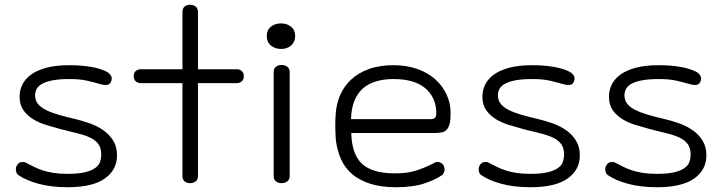

<svg xmlns="http://www.w3.org/2000/svg" viewBox="-20 -696 3038 804"><path d="M262 32Q309 32 337 25Q365 18 380 6.5Q395 -5 399.5 -19.5Q404 -34 404 -49Q404 -76 392 -92.5Q380 -109 358 -119.5Q336 -130 305 -137.5Q274 -145 235 -155Q205 -163 174 -172.5Q143 -182 118.5 -197Q94 -212 78 -234.5Q62 -257 62 -292Q62 -317 73 -340.5Q84 -364 108.5 -382.5Q133 -401 173 -412Q213 -423 271 -423Q319 -423 360.5 -416Q402 -409 428 -395Q439 -389 445 -378.5Q451 -368 445 -354Q440 -342 428 -340.5Q416 -339 399 -344Q375 -351 345 -358Q315 -365 272 -365Q230 -365 202.5 -360Q175 -355 158 -346Q141 -337 134 -324.5Q127 -312 127 -297Q127 -276 138.5 -261.5Q150 -247 171.5 -236Q193 -225 223.5 -216Q254 -207 293 -198Q323 -191 354.5 -180Q386 -169 411.5 -151.5Q437 -134 453.5 -108Q470 -82 470 -45Q470 15 419 51.5Q368 88 263 88Q194 88 141 73.5Q88 59 57 37Q49 32 47 19.5Q45 7 50 -2Q57 -15 68.5 -17Q80 -19 88 -15Q105 -6 122 2.5Q139 11 159 17.5Q179 24 204 28Q229 32 262 32Z M809 -348V41Q809 56 799.5 63.5Q790 71 776 71Q762 71 753 63.5Q744 56 744 41V-348H569Q557 -348 548.5 -355.5Q540 -363 540 -377Q540 -391 548.5 -398.5Q557 -406 569 -406H744V-646Q744 -661 753 -668.5Q762 -676 776 -676Q790 -676 799.5 -668.5Q809 -661 809 -646V-406H972Q984 -406 992.5 -398.5Q1001 -391 1001 -377Q1001 -363 992.5 -355.5Q984 -348 972 -348Z M1097 -545Q1097 -570 1114 -584Q1131 -598 1157 -598Q1182 -598 1199 -584Q1216 -570 1216 -545Q1216 -520 1199 -505.5Q1182 -491 1157 -491Q1131 -491 1114 -505.5Q1097 -520 1097 -545ZM1126 -394Q1126 -409 1135.5 -416.5Q1145 -424 1159 -424Q1173 -424 1183 -416.5Q1193 -409 1193 -394V41Q1193 56 1183 63.5Q1173 71 1159 71Q1145 71 1135.5 63.5Q1126 56 1126 41Z M1628 -423Q1682 -423 1726.5 -407.5Q1771 -392 1802 -364.5Q1833 -337 1850 -300.5Q1867 -264 1867 -222Q1867 -195 1863 -178.5Q1859 -162 1850.5 -153Q1842 -144 1829.5 -141.5Q1817 -139 1800 -139H1451Q1453 -50 1496 -10Q1539 30 1634 30Q1684 30 1720 19Q1756 8 1795 -12Q1808 -21 1821 -16.5Q1834 -12 1839 0Q1844 15 1839.5 25.5Q1835 36 1830 38Q1801 58 1754.5 73Q1708 88 1639 88Q1576 88 1530.5 73.5Q1485 59 1454.5 33Q1424 7 1407.5 -30.5Q1391 -68 1386 -113Q1384 -143 1384 -171.5Q1384 -200 1386 -222Q1389 -262 1404.5 -298Q1420 -334 1449.5 -362Q1479 -390 1523.5 -406.5Q1568 -423 1628 -423ZM1781 -197Q1795 -197 1801 -202Q1807 -207 1807 -221Q1807 -287 1761.5 -326Q1716 -365 1627 -365Q1588 -365 1555.5 -355.5Q1523 -346 1500 -326Q1477 -306 1464 -274Q1451 -242 1450 -197Z M2200 32Q2247 32 2275 25Q2303 18 2318 6.5Q2333 -5 2337.5 -19.5Q2342 -34 2342 -49Q2342 -76 2330 -92.5Q2318 -109 2296 -119.5Q2274 -130 2243 -137.5Q2212 -145 2173 -155Q2143 -163 2112 -172.5Q2081 -182 2056.5 -197Q2032 -212 2016 -234.5Q2000 -257 2000 -292Q2000 -317 2011 -340.5Q2022 -364 2046.5 -382.5Q2071 -401 2111 -412Q2151 -423 2209 -423Q2257 -423 2298.5 -416Q2340 -409 2366 -395Q2377 -389 2383 -378.5Q2389 -368 2383 -354Q2378 -342 2366 -340.5Q2354 -339 2337 -344Q2313 -351 2283 -358Q2253 -365 2210 -365Q2168 -365 2140.5 -360Q2113 -355 2096 -346Q2079 -337 2072 -324.5Q2065 -312 2065 -297Q2065 -276 2076.5 -261.5Q2088 -247 2109.5 -236Q2131 -225 2161.5 -216Q2192 -207 2231 -198Q2261 -191 2292.5 -180Q2324 -169 2349.5 -151.5Q2375 -134 2391.5 -108Q2408 -82 2408 -45Q2408 15 2357 51.5Q2306 88 2201 88Q2132 88 2079 73.5Q2026 59 1995 37Q1987 32 1985 19.5Q1983 7 1988 -2Q1995 -15 2006.5 -17Q2018 -19 2026 -15Q2043 -6 2060 2.5Q2077 11 2097 17.5Q2117 24 2142 28Q2167 32 2200 32Z M2730 32Q2777 32 2805 25Q2833 18 2848 6.5Q2863 -5 2867.5 -19.5Q2872 -34 2872 -49Q2872 -76 2860 -92.5Q2848 -109 2826 -119.5Q2804 -130 2773 -137.5Q2742 -145 2703 -155Q2673 -163 2642 -172.5Q2611 -182 2586.5 -197Q2562 -212 2546 -234.5Q2530 -257 2530 -292Q2530 -317 2541 -340.5Q2552 -364 2576.5 -382.5Q2601 -401 2641 -412Q2681 -423 2739 -423Q2787 -423 2828.5 -416Q2870 -409 2896 -395Q2907 -389 2913 -378.5Q2919 -368 2913 -354Q2908 -342 2896 -340.5Q2884 -339 2867 -344Q2843 -351 2813 -358Q2783 -365 2740 -365Q2698 -365 2670.5 -360Q2643 -355 2626 -346Q2609 -337 2602 -324.5Q2595 -312 2595 -297Q2595 -276 2606.5 -261.5Q2618 -247 2639.5 -236Q2661 -225 2691.5 -216Q2722 -207 2761 -198Q2791 -191 2822.5 -180Q2854 -169 2879.5 -151.5Q2905 -134 2921.5 -108Q2938 -82 2938 -45Q2938 15 2887 51.5Q2836 88 2731 88Q2662 88 2609 73.5Q2556 59 2525 37Q2517 32 2515 19.5Q2513 7 2518 -2Q2525 -15 2536.5 -17Q2548 -19 2556 -15Q2573 -6 2590 2.5Q2607 11 2627 17.5Q2647 24 2672 28Q2697 32 2730 32Z"/></svg>

Font: Cafe24 Ssurround air
Style: Light
Weight: 300
Designer: Cafe24 thkim, hmlim, mnelim, sdjeong, hskwak & 4IRTF
Foundry: Cafe24
Version: Version 1.001